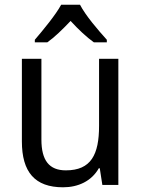

<svg xmlns="http://www.w3.org/2000/svg" viewBox="-20 -879 602 816"><path d="M320 -859H240C217 -816 163 -751 128 -710V-699H181C211 -720 246 -754 280 -790C313 -754 348 -721 379 -699H434V-710C396 -752 343 -814 320 -859ZM483 -629H401V-344C401 -222 367 -155 260 -155C189 -155 156 -197 156 -286V-629H73V-278C73 -148 128 -83 248 -83C312 -83 369 -109 400 -164H404L415 -93H483Z"/></svg>

Font: Noto Sans Kannada UI SemiCondensed SemiBold
Style: Regular
Weight: 600
Width: 4
Designer: Jelle Bosma - Monotype Design Team
Foundry: Monotype Imaging Inc.
Version: Version 2.006